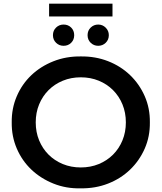

<svg xmlns="http://www.w3.org/2000/svg" viewBox="-20 -1018 882 1048"><path d="M44 -350Q43 -426 71.5 -492.5Q100 -559 151 -607.5Q202 -656 271.5 -683.5Q341 -711 421 -710Q501 -711 570 -684Q639 -657 690 -608Q741 -559 770 -493Q799 -427 798 -350Q799 -273 770 -207Q741 -141 690 -92Q639 -43 570 -16Q501 11 421 10Q341 12 271.5 -16Q202 -44 151 -92.5Q100 -141 71.5 -207.5Q43 -274 44 -350ZM667 -350Q667 -403 648.5 -448Q630 -493 597 -526Q564 -559 519 -577.5Q474 -596 421 -596Q368 -596 323 -577.5Q278 -559 245 -526Q212 -493 193.5 -448Q175 -403 175 -350Q175 -297 193.5 -252Q212 -207 245 -174Q278 -141 323 -122.5Q368 -104 421 -104Q474 -104 519 -122.5Q564 -141 597 -174Q630 -207 648.5 -252Q667 -297 667 -350ZM269 -826Q269 -851 286 -867.5Q303 -884 327 -884Q352 -884 368.5 -867.5Q385 -851 385 -826Q385 -801 368.5 -784.5Q352 -768 327 -768Q303 -768 286 -784.5Q269 -801 269 -826ZM458 -826Q458 -851 475 -867.5Q492 -884 516 -884Q540 -884 557 -867Q574 -850 574 -826Q574 -801 557 -784.5Q540 -768 516 -768Q492 -768 475 -784.5Q458 -801 458 -826ZM248 -998H594V-928H248Z"/></svg>

Font: CMG Sans SemiBold
Style: Regular
Weight: 600
Designer: Julieta Ulanovsky
Foundry: Julieta Ulanovsky
Version: Version 7.200